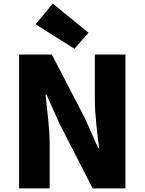

<svg xmlns="http://www.w3.org/2000/svg" viewBox="-20 -1047 804 1067"><path d="M86 0H256V-247C256 -337 241 -439 233 -522H238L311 -359L495 0H677V-744H507V-498C507 -409 521 -302 531 -223H526L453 -388L268 -744H86ZM394 -776 472 -865 273 -1027 178 -912Z"/></svg>

Font: Noto Sans CJK JP Black
Style: Regular
Weight: 900
Designer: Ryoko NISHIZUKA (kana & ideographs); Paul D. Hunt (Latin, Greek & Cyrillic); Wenlong ZHANG (bopomofo); Sandoll Communica
Foundry: Adobe Systems Incorporated
Version: Version 1.004;PS 1.004;hotconv 1.0.82;makeotf.lib2.5.63406